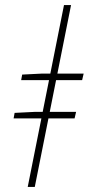

<svg xmlns="http://www.w3.org/2000/svg" viewBox="-20 -742 352 762"><path d="M34 -272 38 -294 118 -298H282L276 -272ZM64 -424 68 -446 148 -450H312L306 -424ZM90 0 234 -722H262L118 0Z"/></svg>

Font: Source Sans Variable
Style: Italic
Weight: 200
Italic angle: -11°
Designer: Paul D. Hunt
Foundry: Adobe Systems Incorporated
Version: Version 3.006;hotconv 1.0.111;makeotfexe 2.5.65597